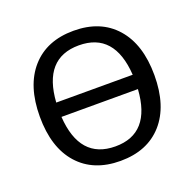

<svg xmlns="http://www.w3.org/2000/svg" viewBox="-101 -634 758 749"><g transform="rotate(-20 278.0 -260.0)"><path d="M103 -459Q166 -530.3 277.8 -530.3Q389.6 -530.3 452.6 -459Q515.6 -387.7 515.6 -259.8Q515.6 -131.8 452.6 -61Q389.6 9.8 277.8 9.8Q166 9.8 103 -61Q40 -131.8 40 -259.8Q40 -387.7 103 -459ZM119.1 -230.5Q130.9 -50.8 277.8 -50.3Q424.8 -49.8 436.5 -230.5ZM119.1 -290H436.5Q424.8 -469.7 277.8 -469.7Q130.9 -469.7 119.1 -290Z"/></g></svg>

Font: Mgen+ 1c regular
Style: Regular
Weight: 400
Designer: [Source Han Sans]
Ryoko NISHIZUKA  (kana & ideographs); Paul D. Hunt (Latin, Greek & Cyrillic); Wenlong ZHANG  (bopomofo
Version: Version 1.059.20150602